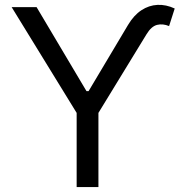

<svg xmlns="http://www.w3.org/2000/svg" viewBox="-20 -756 746 776"><path d="M27 -727.3H127.8L329.5 -387.8H338.1L497.2 -654.8Q520.6 -694.2 551.3 -714.5Q582 -734.7 616.7 -736.3Q651.3 -737.9 686.1 -721.6L663.4 -650.6Q637.8 -661.2 614.7 -655.4Q591.6 -649.5 572.4 -617.9L377.8 -299.7V0H289.8V-299.7Z"/></svg>

Font: InterMG
Style: Regular
Weight: 400
Designer: Rasmus Andersson
Foundry: rsms
Version: Version 3.019;December 26, 2023;FontCreator 15.0.0.2955 64-b